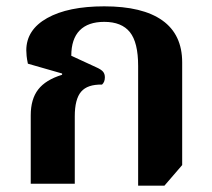

<svg xmlns="http://www.w3.org/2000/svg" viewBox="-20 -580 670 606"><path d="M416 6V-372Q416 -446 390 -478.5Q364 -511 309 -511Q258 -511 231.5 -484Q205 -457 205 -404L283 -368Q299 -361 305 -354Q311 -347 311 -336Q311 -321 302 -313Q256 -314 236 -290.5Q216 -267 216 -213V0H77V-216Q77 -267 100.5 -297.5Q124 -328 176 -344V-348L68 -379Q65 -393 64 -403.5Q63 -414 63 -421Q63 -486 129 -523Q195 -560 309 -560Q430 -560 492.5 -515.5Q555 -471 555 -383V-59L499 6Z"/></svg>

Font: Noto Serif Thai
Style: Regular
Weight: 400
Designer: Monotype Design Team
Foundry: Monotype Imaging Inc.
Version: Version 2.001